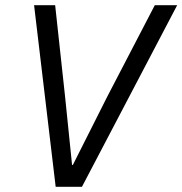

<svg xmlns="http://www.w3.org/2000/svg" viewBox="-20 -718 701 738"><path d="M295 0H194L111 -698H192L230 -348L257 -84H260L393 -348L575 -698H661Z"/></svg>

Font: Aneliza
Style: Italic
Weight: 400
Italic angle: -11.31°
Designer: Mike Abbink, Paul van der Laan, Pieter van Rosmalen
Foundry: Bold Monday
Version: Version 3.0